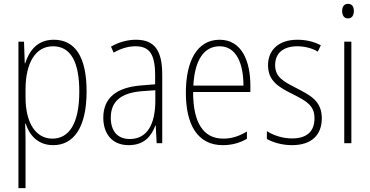

<svg xmlns="http://www.w3.org/2000/svg" viewBox="-20 -746 1928 1000"><path d="M260 -539C174 -539 132 -481 111 -416H109L105 -529H76V234H113V-16C113 -48 112 -79 111 -102H114C132 -45 175 10 257 10C364 10 431 -82 431 -270C431 -450 371 -539 260 -539ZM256 -505C349 -505 393 -422 393 -269C393 -95 335 -24 253 -24C168 -24 113 -103 113 -239V-284C114 -417 164 -505 256 -505Z M688 -539C643 -539 597 -526 558 -503L572 -472C614 -496 652 -505 686 -505C757 -505 788 -466 788 -353V-307L715 -301C589 -291 518 -238 518 -133C518 -54 560 10 650 10C732 10 769 -38 789 -92H791L796 0H825V-357C825 -486 783 -539 688 -539ZM718 -271 789 -276V-218C788 -101 748 -22 656 -22C593 -22 557 -62 557 -133C557 -219 611 -262 718 -271Z M1124 -539C1006 -539 948 -427 948 -263C948 -98 1008 10 1140 10C1189 10 1229 -2 1266 -23V-61C1222 -35 1186 -24 1142 -24C1038 -24 985 -110 986 -267H1284V-300C1284 -428 1239 -539 1124 -539ZM1124 -505C1211 -505 1248 -415 1248 -300H987C994 -437 1045 -505 1124 -505Z M1656 -130C1656 -220 1597 -249 1524 -287C1453 -323 1413 -346 1413 -407C1413 -471 1458 -505 1528 -505C1566 -505 1607 -495 1635 -477L1651 -510C1618 -528 1576 -539 1529 -539C1430 -539 1376 -484 1376 -407C1376 -323 1432 -292 1508 -254C1577 -219 1618 -196 1618 -130C1618 -64 1581 -25 1501 -25C1453 -25 1406 -40 1370 -63V-22C1399 -6 1445 10 1501 10C1604 10 1656 -44 1656 -130Z M1793 -726C1770 -726 1762 -709 1762 -688C1762 -667 1772 -650 1792 -650C1813 -650 1823 -666 1823 -689C1823 -709 1815 -726 1793 -726ZM1810 -529H1773V0H1810Z"/></svg>

Font: Noto Sans Hebrew Condensed ExtraLight
Style: Regular
Weight: 200
Width: 3
Designer: Monotype Design Team
Foundry: Monotype Imaging Inc.
Version: Version 2.004